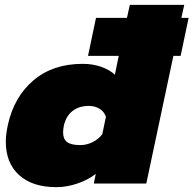

<svg xmlns="http://www.w3.org/2000/svg" viewBox="-20 -759 800 794"><path d="M4 -173Q4 -202 12 -240Q37 -357 117.5 -426Q198 -495 322 -495Q364 -495 399 -482.5Q434 -470 455 -450L471 -528H344L377 -685H505L517 -739H742L730 -685H760L727 -528H697L585 0H368L376 -40Q344 -15 300 0Q256 15 213 15Q114 15 59 -35Q4 -85 4 -173ZM403 -204 418 -276Q411 -297 392 -309Q373 -321 347 -321Q307 -321 280 -300Q253 -279 244 -239Q241 -224 241 -211Q241 -184 257.5 -171.5Q274 -159 312 -159Q338 -159 362.5 -171Q387 -183 403 -204Z"/></svg>

Font: Prompt Black
Style: Italic
Weight: 900
Italic angle: -12°
Designer: Katatrad Team
Foundry: CadsonDemak
Version: Version 1.001